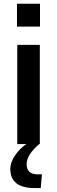

<svg xmlns="http://www.w3.org/2000/svg" viewBox="-20 -758 300 1010"><path d="M70.8 -522H189.5V0H70.8ZM69.3 -618.2V-738.3H190.4V-618.2ZM164.1 231.4Q97.7 231.4 65.9 205.8Q34.2 180.2 34.2 130.4Q34.2 96.2 60.3 57.6Q86.4 19 126.5 -4.9L186 0Q156.7 24.9 138.4 51.8Q120.1 78.6 120.1 106.4Q120.1 131.8 134.5 145.5Q148.9 159.2 179.2 159.2H200.7L194.3 231.4Z"/></svg>

Font: Monda SemiBold
Style: Regular
Weight: 600
Designer: Vernon Adams
Foundry: Vernon Adams
Version: Version 2.200